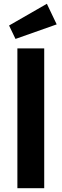

<svg xmlns="http://www.w3.org/2000/svg" viewBox="-20 -996 327 1016"><path d="M72 0V-740H214V0ZM62 -790 28 -861 228 -976 280 -867Z"/></svg>

Font: Mach SemiBold
Style: Regular
Weight: 600
Version: Version 1.002